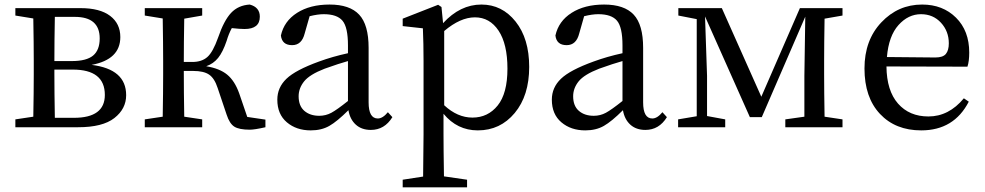

<svg xmlns="http://www.w3.org/2000/svg" viewBox="-20 -554 4291 836"><path d="M218.8 -41H301.8Q436.5 -41 436.5 -140.6Q436.5 -251 296.9 -251H216.8V-230.5Q216.8 -152.3 218.8 -41ZM305.7 -480.5H218.8Q216.8 -375 216.8 -288.1H293Q356.4 -288.1 385.3 -312Q414.1 -335.9 414.1 -386.7Q414.1 -480.5 305.7 -480.5ZM46.9 -518.6H331.1Q415 -518.6 459.5 -484.9Q503.9 -451.2 503.9 -392.6Q503.9 -294.9 378.9 -271.5Q529.3 -252.9 529.3 -139.6Q529.3 -80.1 478 -40Q426.8 0 320.3 0H46.9V-34.2L125 -45.9Q127 -155.3 127 -230.5V-289.1Q127 -362.3 125 -473.6L46.9 -486.3Z M1056.6 -44.9 1135.7 -33.2V0Q1088.9 10.7 1067.4 10.7Q1021.5 10.7 1000.5 -2.4Q979.5 -15.6 966.8 -54.7L927.7 -170.9Q914.1 -212.9 890.6 -229Q867.2 -245.1 821.3 -245.1H780.3Q780.3 -155.3 782.2 -45.9L860.4 -34.2V0H610.4V-34.2L688.5 -45.9Q690.4 -155.3 690.4 -230.5V-289.1Q690.4 -362.3 688.5 -473.6L610.4 -486.3V-518.6H860.4V-486.3L782.2 -472.7Q780.3 -365.2 780.3 -284.2H817.4Q858.4 -284.2 882.8 -305.7Q907.2 -327.1 929.7 -390.6Q955.1 -464.8 986.3 -498Q1017.6 -531.2 1067.4 -534.2Q1111.3 -522.5 1111.3 -481.4Q1111.3 -427.7 1044.9 -427.7Q1024.4 -427.7 989.3 -431.6Q975.6 -406.2 966.8 -376Q950.2 -327.1 929.7 -301.8Q909.2 -276.4 877.9 -265.6Q936.5 -255.9 969.2 -229Q1002 -202.1 1021.5 -147.5Z M1495.1 -114.3V-288.1Q1456.1 -277.3 1393.6 -254.9Q1328.1 -229.5 1304.2 -199.7Q1280.3 -169.9 1280.3 -134.8Q1280.3 -92.8 1305.2 -71.3Q1330.1 -49.8 1370.1 -49.8Q1398.4 -49.8 1422.9 -63Q1447.3 -76.2 1495.1 -114.3ZM1668.9 -65.4 1688.5 -43.9Q1654.3 11.7 1594.7 11.7Q1554.7 11.7 1529.3 -11.2Q1503.9 -34.2 1497.1 -74.2Q1448.2 -25.4 1414.1 -5.9Q1379.9 13.7 1333 13.7Q1270.5 13.7 1229 -21.5Q1187.5 -56.6 1187.5 -120.1Q1187.5 -172.9 1227.1 -210.9Q1266.6 -249 1369.1 -286.1Q1427.7 -307.6 1495.1 -322.3V-356.4Q1495.1 -435.5 1471.2 -463.9Q1447.3 -492.2 1389.6 -492.2Q1363.3 -492.2 1328.1 -483.4L1306.6 -408.2Q1293.9 -357.4 1252 -357.4Q1208 -357.4 1203.1 -399.4Q1216.8 -461.9 1273.4 -498Q1330.1 -534.2 1415 -534.2Q1502.9 -534.2 1543.9 -490.2Q1585 -446.3 1585 -345.7V-108.4Q1585 -38.1 1625 -38.1Q1646.5 -38.1 1668.9 -65.4Z M1914.1 -418.9V-95.7Q1971.7 -42 2037.1 -42Q2104.5 -42 2147 -94.7Q2189.5 -147.5 2189.5 -254.9Q2189.5 -362.3 2150.9 -420.4Q2112.3 -478.5 2047.9 -478.5Q1984.4 -478.5 1914.1 -418.9ZM1902.3 -523.4 1909.2 -453.1Q1983.4 -534.2 2076.2 -534.2Q2166 -534.2 2225.1 -460Q2284.2 -385.7 2284.2 -262.7Q2284.2 -137.7 2221.2 -62Q2158.2 13.7 2060.5 13.7Q1970.7 13.7 1911.1 -58.6V28.3Q1911.1 90.8 1913.1 213.9L2013.7 228.5V261.7H1733.4V228.5L1822.3 214.8Q1824.2 91.8 1824.2 31.2V-287.1Q1824.2 -365.2 1821.3 -430.7L1733.4 -440.4V-472.7L1887.7 -533.2Z M2690.4 -114.3V-288.1Q2651.4 -277.3 2588.9 -254.9Q2523.4 -229.5 2499.5 -199.7Q2475.6 -169.9 2475.6 -134.8Q2475.6 -92.8 2500.5 -71.3Q2525.4 -49.8 2565.4 -49.8Q2593.8 -49.8 2618.2 -63Q2642.6 -76.2 2690.4 -114.3ZM2864.3 -65.4 2883.8 -43.9Q2849.6 11.7 2790 11.7Q2750 11.7 2724.6 -11.2Q2699.2 -34.2 2692.4 -74.2Q2643.6 -25.4 2609.4 -5.9Q2575.2 13.7 2528.3 13.7Q2465.8 13.7 2424.3 -21.5Q2382.8 -56.6 2382.8 -120.1Q2382.8 -172.9 2422.4 -210.9Q2461.9 -249 2564.5 -286.1Q2623 -307.6 2690.4 -322.3V-356.4Q2690.4 -435.5 2666.5 -463.9Q2642.6 -492.2 2585 -492.2Q2558.6 -492.2 2523.4 -483.4L2502 -408.2Q2489.3 -357.4 2447.3 -357.4Q2403.3 -357.4 2398.4 -399.4Q2412.1 -461.9 2468.8 -498Q2525.4 -534.2 2610.4 -534.2Q2698.2 -534.2 2739.3 -490.2Q2780.3 -446.3 2780.3 -345.7V-108.4Q2780.3 -38.1 2820.3 -38.1Q2841.8 -38.1 2864.3 -65.4Z M3648.4 -486.3 3570.3 -472.7Q3568.4 -363.3 3568.4 -289.1V-230.5Q3568.4 -155.3 3570.3 -45.9L3648.4 -34.2V0H3399.4V-34.2L3482.4 -45.9V-223.6L3486.3 -481.4L3296.9 -43.9H3245.1L3049.8 -482.4L3058.6 -223.6V-48.8L3137.7 -34.2V0H2932.6V-34.2L3013.7 -47.9V-470.7L2933.6 -486.3V-518.6H3123L3294.9 -132.8L3462.9 -518.6H3648.4Z M3841.8 -305.7 4052.7 -303.7Q4085.9 -303.7 4098.6 -319.3Q4111.3 -335 4111.3 -365.2Q4111.3 -418 4077.1 -455.1Q4043 -492.2 3990.2 -492.2Q3934.6 -492.2 3892.1 -444.8Q3849.6 -397.5 3841.8 -305.7ZM4192.4 -263.7 3839.8 -264.6Q3840.8 -159.2 3890.1 -103Q3939.5 -46.9 4022.5 -46.9Q4111.3 -46.9 4176.8 -126L4198.2 -111.3Q4133.8 13.7 3991.2 13.7Q3878.9 13.7 3811.5 -58.1Q3744.1 -129.9 3744.1 -255.9Q3744.1 -378.9 3817.4 -456.5Q3890.6 -534.2 3995.1 -534.2Q4085 -534.2 4142.6 -477.1Q4200.2 -419.9 4200.2 -325.2Q4200.2 -287.1 4192.4 -263.7Z"/></svg>

Font: GenYoMin TW TTF Medium
Style: Regular
Weight: 500
Version: Version 1.300